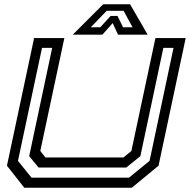

<svg xmlns="http://www.w3.org/2000/svg" viewBox="-20 -878 888 898"><path d="M93.5 0 12.5 -103 139.5 -700H281L168.5 -172L192.5 -141.5H557.5L594.5 -172L707 -700H848.5L721.5 -103L596.5 0ZM127.5 -47H583L679.5 -125.5L791.5 -654H744L636.5 -147.5L570.5 -94.5H160.5L116.5 -147.5L224 -654H176.5L64 -125.5ZM462.5 -858H588.5L670.5 -716H532L507 -770L459 -716H320.5ZM479 -827.5 404.5 -750.5H449L497.5 -803.5H529.5L555.5 -750.5H600L558 -827.5Z"/></svg>

Font: Tourney Expanded Medium
Style: Italic
Weight: 500
Width: 7
Italic angle: -12°
Designer: Tyler Finck
Foundry: Etcetera Type Co
Version: Version 1.010; ttfautohint (v1.8.3)